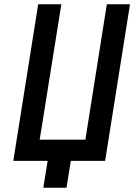

<svg xmlns="http://www.w3.org/2000/svg" viewBox="-20 -750 640 895"><path d="M182 125 202 0H42L158 -730H266L165 -99H378L478 -730H586L470 0H310L290 125Z"/></svg>

Font: NKDuy Mono SemiBold
Style: Italic
Weight: 600
Italic angle: -9°
Monospace: yes
Designer: NKDuy
Foundry: NKDuy
Version: Version 2.251; ttfautohint (v1.8.4.7-5d5b)